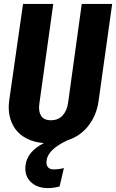

<svg xmlns="http://www.w3.org/2000/svg" viewBox="-20 -713 591 977"><path d="M396 -692.9H550.8L481 -194.8Q470.7 -126 429.9 -73.2Q389.2 -20.5 323.2 1Q222.2 47.9 216.8 106Q214.8 127 224.1 137.9Q233.4 148.9 252.9 148.9Q279.8 148.9 305.2 142.1L283.2 235.8Q252.4 244.1 223.1 244.1Q168.5 244.1 136 212.2Q103.5 180.2 109.9 128.9Q117.7 58.6 203.1 15.1Q153.3 11.2 116 -8.1Q78.6 -27.3 57.6 -57.1Q36.6 -86.9 28.8 -123.8Q21 -160.6 26.9 -202.1L97.2 -692.9H251L180.2 -185.1Q174.8 -147.5 188.7 -124.3Q202.6 -101.1 238.8 -101.1Q276.9 -101.1 298.8 -125.5Q320.8 -149.9 326.2 -188Z"/></svg>

Font: Fira Sans Compressed
Style: Bold Italic
Weight: 700
Width: 3
Italic angle: -8°
Designer: Carrois Corporate & Edenspiekermann AG
Foundry: Carrois Corporate GbR & Edenspiekermann AG
Version: Version 4.203;PS 004.203;hotconv 1.0.88;makeotf.lib2.5.64775